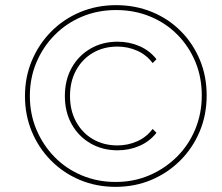

<svg xmlns="http://www.w3.org/2000/svg" viewBox="-20 -723 864 746"><path d="M429 3Q354 3 290 -24Q226 -51 178 -99.5Q130 -148 103.5 -212Q77 -276 77 -350Q77 -424 104 -488Q131 -552 179 -600.5Q227 -649 291.5 -676Q356 -703 431 -703Q506 -703 570.5 -676.5Q635 -650 682.5 -602Q730 -554 756.5 -490.5Q783 -427 783 -352Q783 -277 756 -212.5Q729 -148 680.5 -99.5Q632 -51 568 -24Q504 3 429 3ZM429 -16Q500 -16 560.5 -42Q621 -68 667 -113.5Q713 -159 738.5 -220.5Q764 -282 764 -352Q764 -423 739 -483Q714 -543 669 -588.5Q624 -634 563 -659Q502 -684 431 -684Q360 -684 299 -658.5Q238 -633 192.5 -587Q147 -541 121.5 -480.5Q96 -420 96 -350Q96 -280 121.5 -219.5Q147 -159 192 -113Q237 -67 298 -41.5Q359 -16 429 -16ZM437 -139Q378 -139 331.5 -166Q285 -193 258.5 -240.5Q232 -288 232 -350Q232 -412 258.5 -459.5Q285 -507 331.5 -534Q378 -561 437 -561Q482 -561 521.5 -544Q561 -527 588 -493L573 -478Q549 -510 513 -526Q477 -542 436 -542Q383 -542 341.5 -518Q300 -494 276 -450.5Q252 -407 252 -350Q252 -293 276 -249.5Q300 -206 341.5 -182Q383 -158 436 -158Q477 -158 513 -174Q549 -190 573 -222L588 -207Q561 -173 521.5 -156Q482 -139 437 -139Z"/></svg>

Font: Montserrat Thin Thin
Style: Italic
Weight: 250
Italic angle: -11.3°
Version: Version 9.000